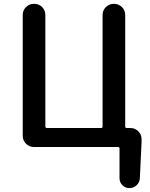

<svg xmlns="http://www.w3.org/2000/svg" viewBox="-20 -753 771 986"><path d="M623 -103.5Q623 -95.7 629.9 -95.7H649.4Q672.9 -95.7 689.9 -79.1Q707 -62.5 707 -38.1V-24.4L698.2 162.1Q697.3 183.6 681.6 198.2Q666 212.9 644.5 212.9Q624 212.9 608.9 198.2Q593.8 183.6 593.8 162.1V9.8Q593.8 2 586.9 2H154.3Q130.9 2 113.8 -14.6Q96.7 -31.2 96.7 -55.7V-675.8Q96.7 -700.2 113.8 -716.8Q130.9 -733.4 154.3 -733.4H155.3Q179.7 -733.4 196.3 -716.8Q212.9 -700.2 212.9 -675.8V-103.5Q212.9 -95.7 220.7 -95.7H500Q506.8 -95.7 506.8 -103.5V-675.8Q506.8 -700.2 523.9 -716.8Q541 -733.4 564.5 -733.4H565.4Q588.9 -733.4 606 -716.8Q623 -700.2 623 -675.8Z"/></svg>

Font: Gen Jyuu Gothic P Medium
Style: Regular
Weight: 500
Designer: [Source Han Sans]
Ryoko NISHIZUKA  (kana & ideographs); Paul D. Hunt (Latin, Greek & Cyrillic); Wenlong ZHANG  (bopomofo
Version: Version 1.002.20150607